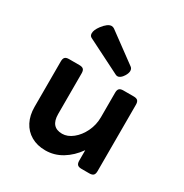

<svg xmlns="http://www.w3.org/2000/svg" viewBox="-166 -834 932 975"><g transform="rotate(30 300.0 -347.0)"><path d="M396 -575.2Q406.2 -567.9 406.2 -554.2Q406.2 -540.5 395.5 -523.4Q379.9 -498.5 362.3 -498.5Q356.4 -498.5 351.1 -501.5L152.3 -601.6Q140.6 -607.4 140.6 -623Q140.6 -642.1 160.2 -668.5Q188 -705.1 210.4 -705.1Q218.8 -705.1 226.6 -699.7ZM516.6 -420.4V-30.8Q516.6 -14.2 509.5 -7.1Q502.4 0 485.8 0H439.9Q423.3 0 416.3 -7.1Q409.2 -14.2 409.2 -30.8V-91.8Q375 -43.5 330.1 -16.4Q285.2 10.7 233.4 10.7Q185.5 10.7 149.9 -9.8Q114.3 -30.3 95.2 -67.4Q76.2 -104.5 76.2 -153.3V-420.4Q76.2 -437 83.3 -444.1Q90.3 -451.2 106.9 -451.2H167.5Q184.1 -451.2 191.2 -444.1Q198.2 -437 198.2 -420.4V-182.1Q198.2 -105 265.1 -105Q296.4 -105 326.4 -128.9Q356.4 -152.8 375.5 -192.4Q394.5 -231.9 394.5 -276.4V-420.4Q394.5 -437 401.6 -444.1Q408.7 -451.2 425.3 -451.2H485.8Q502.4 -451.2 509.5 -444.1Q516.6 -437 516.6 -420.4Z"/></g></svg>

Font: Courier Prime Sans
Style: Bold
Weight: 700
Designer: Alan Dague-Greene
Foundry: Quote-Unquote Apps
Version: Version 3.020